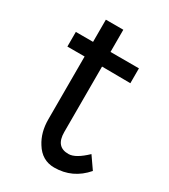

<svg xmlns="http://www.w3.org/2000/svg" viewBox="-155 -672 662 754"><g transform="rotate(30 176.5 -295.0)"><path d="M213.9 7.8Q158.2 7.8 127 -43Q99.6 -85.9 99.6 -144.5V-429.7H21.5V-496.1H99.6V-596.7H178.7V-496.1H307.6V-428.7L178.7 -429.7V-132.8Q178.7 -65.4 236.3 -66.4Q267.6 -66.4 314.5 -111.3L352.5 -56.6Q296.9 7.8 213.9 7.8Z"/></g></svg>

Font: Puritan
Style: Regular
Weight: 400
Version: 2.0a